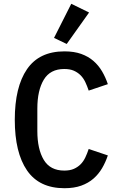

<svg xmlns="http://www.w3.org/2000/svg" viewBox="-20 -981 640 1013"><path d="M58 -349Q58 -522 122.5 -616Q187 -710 320 -710Q371 -710 408.5 -696.5Q446 -683 473 -659.5Q500 -636 518.5 -604.5Q537 -573 549 -537L448 -503Q440 -527 430 -548Q420 -569 405 -584Q390 -599 369.5 -608Q349 -617 319 -617Q245 -617 211 -560.5Q177 -504 177 -408V-290Q177 -194 211 -137.5Q245 -81 319 -81Q349 -81 369.5 -90Q390 -99 405 -114Q420 -129 430 -150Q440 -171 448 -195L549 -161Q537 -125 518.5 -93.5Q500 -62 473 -38.5Q446 -15 408.5 -1.5Q371 12 320 12Q187 12 122.5 -82Q58 -176 58 -349ZM332 -749 265 -781 356 -961 450 -915Z"/></svg>

Font: IBM Plaex Mono Medium
Style: Regular
Weight: 500
Designer: Mike Abbink, Paul van der Laan, Pieter van Rosmalen
Foundry: Bold Monday
Version: Version 2.003